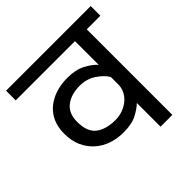

<svg xmlns="http://www.w3.org/2000/svg" viewBox="-179 -764 898 898"><g transform="rotate(-45 270.0 -315.0)"><path d="M235 -470Q289 -470 325.5 -451Q362 -432 382 -409V-566H-10V-630H550V-566H460V0H382V-157Q364 -139 330.5 -121Q297 -103 240 -103Q199 -103 163 -115.5Q127 -128 99.5 -152.5Q72 -177 56 -212.5Q40 -248 40 -295Q40 -338 54.5 -370.5Q69 -403 95.5 -425Q122 -447 157.5 -458.5Q193 -470 235 -470ZM382 -329Q365 -357 330 -380Q295 -403 250 -403Q193 -403 157.5 -375.5Q122 -348 122 -292Q122 -225 158 -198Q194 -171 255 -171Q281 -171 304 -179.5Q327 -188 344.5 -202.5Q362 -217 372 -237Q382 -257 382 -280Z"/></g></svg>

Font: Mukta
Style: Regular
Weight: 400
Designer: Girish Dalvi and Yashodeep Gholap
Foundry: Ek Type
Version: Version 2.538;PS 1.001;hotconv 16.6.51;makeotf.lib2.5.65220;